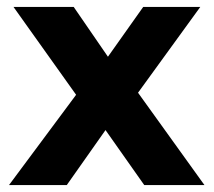

<svg xmlns="http://www.w3.org/2000/svg" viewBox="-20 -535 618 555"><path d="M397 0 285 -159 173 0H6L200 -261L19 -515H193L292 -371L394 -515H559L379 -267L571 0Z"/></svg>

Font: Freely
Style: Bold
Weight: 700
Designer: Kris Sowersby
Foundry: Klim Type Foundry
Version: Version 1.006;hotconv 1.0.113;makeotfexe 2.5.65598;200799169